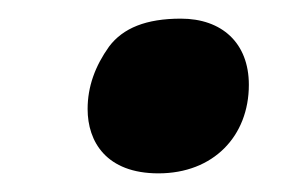

<svg xmlns="http://www.w3.org/2000/svg" viewBox="-20 -456 325 206"><path d="M150 -270C209 -270 247 -310 247 -365C247 -410 218 -436 174 -436C137 -436 112 -426 97 -406C82 -385 74 -363 74 -339C74 -304 94 -270 150 -270Z"/></svg>

Font: BC Sans
Style: Bold Italic
Weight: 700
Italic angle: -12°
Designer: Monotype Design Team
Province of B.C.
Foundry: Monotype Imaging Inc.
Version: Version 2.000;GOOG;noto-source:20170915:90ef993387c0